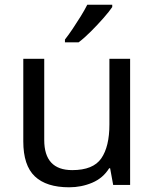

<svg xmlns="http://www.w3.org/2000/svg" viewBox="-20 -786 658 816"><path d="M533 -536V0H461L448 -71H444Q418 -29 372 -9.5Q326 10 274 10Q177 10 128 -36.5Q79 -83 79 -185V-536H168V-191Q168 -63 287 -63Q376 -63 410.5 -113Q445 -163 445 -257V-536ZM457 -756Q445 -738 420 -709.5Q395 -681 366.5 -652.5Q338 -624 314 -606H256V-618Q271 -637 288.5 -663Q306 -689 323 -716.5Q340 -744 351 -766H457Z"/></svg>

Font: Noto Sans Tamil Supplement
Style: Regular
Weight: 400
Designer: Ek Type
Foundry: Ek Type
Version: Version 2.001; ttfautohint (v1.8.4.7-5d5b)